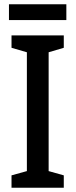

<svg xmlns="http://www.w3.org/2000/svg" viewBox="-20 -880 354 900"><path d="M279 0H34V-58L106 -78V-635L34 -656V-714H279V-656L208 -635V-78L279 -58ZM291 -860V-786H22V-860Z"/></svg>

Font: Noto Sans Hebrew Condensed Medium
Style: Regular
Weight: 500
Width: 3
Designer: Monotype Design Team
Foundry: Monotype Imaging Inc.
Version: Version 2.004; ttfautohint (v1.8.4.7-5d5b)